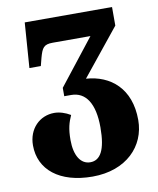

<svg xmlns="http://www.w3.org/2000/svg" viewBox="-87 -604 765 927"><g transform="rotate(-10 295.0 -141.0)"><path d="M292 254C458 254 556 151 556 23C556 -132 461 -209 342 -217L526 -445V-536H98L82 -315H138L148 -354C161 -401 170 -416 214 -416H399L224 -193V-152H258C329 -152 370 -91 370 26C370 138 342 184 293 184C246 184 217 138 217 62C217 5 226 -23 241 -57C216 -72 188 -81 162 -81C91 -81 34 -26 34 56C34 175 130 254 292 254Z"/></g></svg>

Font: Noto Serif Georgian SemiCondensed Black
Style: Regular
Weight: 900
Width: 4
Designer: Monotype Design Team, Akaki Razmadze
Foundry: Google LLC
Version: Version 2.003